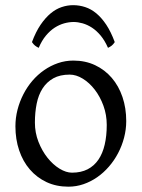

<svg xmlns="http://www.w3.org/2000/svg" viewBox="-20 -701 543 736"><path d="M389.2 -222.2Q389.2 -260.7 376.5 -295.7Q363.8 -330.6 343.3 -357.2Q322.8 -383.8 297.4 -399.4Q272 -415 247.1 -415Q210 -415 184.6 -400.9Q159.2 -386.7 143.3 -362.1Q127.4 -337.4 120.6 -303.7Q113.8 -270 113.8 -231Q113.8 -192.4 127.4 -157.5Q141.1 -122.6 162.1 -96.2Q183.1 -69.8 208.3 -54.4Q233.4 -39.1 255.9 -39.1Q290.5 -39.1 315.7 -52Q340.8 -64.9 357.2 -88.9Q373.5 -112.8 381.3 -146.5Q389.2 -180.2 389.2 -222.2ZM463.9 -236.8Q463.9 -204.6 455.6 -173.1Q447.3 -141.6 432.6 -113.8Q418 -85.9 397.5 -62.3Q377 -38.6 352.3 -21.5Q327.6 -4.4 299.8 5.1Q272 14.6 242.2 14.6Q195.8 14.6 158.4 -2.9Q121.1 -20.5 94.5 -51.3Q67.9 -82 53.5 -124.5Q39.1 -167 39.1 -216.8Q39.1 -249 47.1 -280.3Q55.2 -311.5 69.6 -339.6Q84 -367.7 104.2 -391.4Q124.5 -415 149.2 -432.1Q173.8 -449.2 202.1 -459Q230.5 -468.8 261.2 -468.8Q307.1 -468.8 344.5 -451.2Q381.8 -433.6 408.4 -402.6Q435.1 -371.6 449.5 -329.1Q463.9 -286.6 463.9 -236.8ZM102.5 -539.6Q117.2 -579.1 135.5 -606Q153.8 -632.8 174.1 -649.7Q194.3 -666.5 216.3 -673.8Q238.3 -681.2 260.3 -681.2Q284.2 -681.2 306.6 -673.8Q329.1 -666.5 349.4 -649.7Q369.6 -632.8 387.5 -606Q405.3 -579.1 419.9 -539.6Q414.1 -530.8 408.2 -526.1Q402.3 -521.5 394 -517.6Q381.8 -545.4 366 -564.5Q350.1 -583.5 332.5 -595Q314.9 -606.4 296.6 -611.6Q278.3 -616.7 262.2 -616.7Q245.1 -616.7 226.3 -611.6Q207.5 -606.4 189.7 -595Q171.9 -583.5 156 -564.5Q140.1 -545.4 128.4 -517.6Q120.1 -521.5 114.3 -526.1Q108.4 -530.8 102.5 -539.6Z"/></svg>

Font: Gentium
Style: Regular
Weight: 400
Designer: J. Victor Gaultney
Version: Version 1.03; 2011; OFL 1.1 release